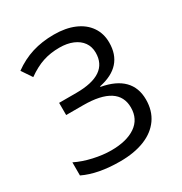

<svg xmlns="http://www.w3.org/2000/svg" viewBox="-171 -849 932 985"><g transform="rotate(-30 294.5 -357.0)"><path d="M42.5 -31.2V-108.9Q86.9 -86.9 142.3 -74.5Q197.8 -62 246.6 -62Q338.4 -62 390.9 -98.1Q443.4 -134.3 443.4 -202.6Q443.4 -268.6 391.6 -301.8Q339.8 -335 236.8 -335H136.2V-407.2H237.8Q427.7 -407.2 427.7 -536.6Q427.7 -571.8 409.4 -597.7Q391.1 -623.5 357.4 -637.7Q323.7 -651.9 278.8 -651.9Q225.1 -651.9 180.7 -637.2Q136.2 -622.6 87.4 -587.9L46.4 -648.9Q99.6 -687.5 158.2 -705.8Q216.8 -724.1 287.6 -724.1Q356.4 -724.1 407.5 -702.4Q458.5 -680.7 486.1 -640.6Q513.7 -600.6 513.7 -546.9Q513.7 -407.2 360.8 -375.5V-372.1Q445.3 -356.9 488 -313.5Q530.8 -270 530.8 -199.7Q530.8 -133.3 497.6 -86.2Q464.4 -39.1 403.1 -14.6Q341.8 9.8 258.3 9.8Q127.4 9.8 42.5 -31.2Z"/></g></svg>

Font: Viking Open Sans
Style: Regular
Weight: 400
Foundry: Ascender Corporation
Version: Version 2.001